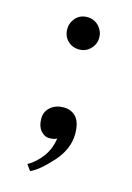

<svg xmlns="http://www.w3.org/2000/svg" viewBox="-96 -495 472 689"><g transform="rotate(15 140.5 -150.5)"><path d="M143 -324Q168 -324 185 -342Q202 -359 202 -384Q202 -407 185 -426Q167 -444 142 -444Q117 -444 100 -427Q83 -408 83 -384Q83 -358 100 -341Q117 -324 143 -324ZM86 143Q117 130 163 79Q208 29 208 -28Q208 -69 191 -89Q173 -109 144 -109Q115 -109 96 -93Q76 -76 76 -50Q76 -22 89 -6Q103 11 121 11Q140 11 150 5Q145 42 124 72Q100 105 70 121Z"/></g></svg>

Font: Rufina
Style: Regular
Weight: 400
Designer: Martin Sommaruga
Foundry: Martin Sommaruga
Version: Version